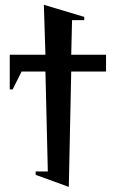

<svg xmlns="http://www.w3.org/2000/svg" viewBox="-20 -750 470 778"><path d="M268.6 -460 258.8 7.3 124.5 -41.5V-55.2H173.8L164.1 -460H67.4L31.2 -387.7H19.5V-528.3H164.1L157.7 -730.5L321.3 -681.6V-668.5H272L268.6 -528.3H409.7V-460Z"/></svg>

Font: Arimo SemiBold
Style: Regular
Weight: 600
Designer: Steve Matteson
Foundry: Monotype Imaging Inc.
Version: Version 1.33